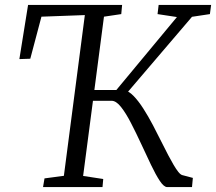

<svg xmlns="http://www.w3.org/2000/svg" viewBox="-20 -763 881 783"><path d="M155.5 0 161.5 -35.5 240.5 -46 326 -701.5 149 -695 103.5 -523.5 59 -522 94.5 -743H478L474.5 -705.5L404 -695L319 -45.5L401 -33L398 0ZM662 0Q648.5 0 631.8 -25.2Q615 -50.5 595.8 -90.8Q576.5 -131 555.8 -176Q535 -221 514.2 -261.2Q493.5 -301.5 473.5 -326.8Q453.5 -352 435 -352H331L336 -396H454.5L701.5 -693.5L622.5 -705.5L627 -743H841L836 -705.5L763 -694.5L479.5 -362.5L486.5 -395Q505 -392 524.5 -372Q544 -352 564 -321Q584 -290 604 -252Q624 -214 643.5 -174.5Q655 -151.5 666.2 -130Q677.5 -108.5 687.8 -91Q698 -73.5 707 -62.2Q716 -51 723 -49L766.5 -37.5L763 0Z"/></svg>

Font: Merriweather 36pt Light
Style: Italic
Weight: 300
Italic angle: -7.8°
Version: Version 2.101